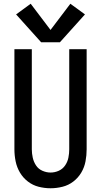

<svg xmlns="http://www.w3.org/2000/svg" viewBox="-20 -998 540 1026"><path d="M200 -772H300L434 -921L356 -978L250 -838L144 -978L66 -921ZM250 8Q282 8 314 0Q346 -8 372 -28Q398 -48 414.5 -76Q431 -104 437 -136Q443 -168 443 -200V-735H350V-200Q350 -178 345.5 -155.5Q341 -133 328 -114Q315 -95 294 -85.5Q273 -76 250 -76Q228 -76 206.5 -85.5Q185 -95 172.5 -114Q160 -133 155 -155.5Q150 -178 150 -200V-735H57V-200Q57 -168 63.5 -136Q70 -104 86.5 -76Q103 -48 129 -28Q155 -8 186.5 0Q218 8 250 8Z"/></svg>

Font: Iosevka SS08 Medium
Style: Regular
Weight: 500
Monospace: yes
Designer: Belleve Invis
Foundry: Belleve Invis
Version: Version 3.4.3; ttfautohint (v1.8.3)